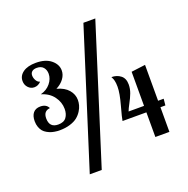

<svg xmlns="http://www.w3.org/2000/svg" viewBox="-143 -884 1065 1090"><g transform="rotate(-20 390.0 -339.5)"><path d="M547.9 -750 288.1 70.8H215.8L476.1 -750ZM131.8 -359.9Q91.8 -356.4 91.8 -312Q91.8 -255.9 145 -255.9Q179.2 -255.9 194.1 -276.1Q209 -296.4 209 -327.1Q209 -367.7 183.6 -402.3Q158.2 -437 109.9 -451.2Q147.5 -460.9 169.7 -488Q191.9 -515.1 191.9 -545.9Q191.9 -568.8 178.7 -584.5Q165.5 -600.1 139.2 -600.1Q120.6 -600.1 110.4 -591.6Q100.1 -583 100.1 -567.9Q100.1 -552.7 108.4 -538.1Q116.7 -523.4 130.9 -520Q113.3 -501 89.8 -501Q68.8 -501 53.5 -517.1Q38.1 -533.2 38.1 -557.1Q38.1 -588.9 66.2 -608.9Q94.2 -628.9 144 -628.9Q202.1 -628.9 235.1 -601.8Q268.1 -574.7 268.1 -538.1Q268.1 -512.2 251.2 -489Q234.4 -465.8 204.1 -450.2Q250 -438 273.4 -410.6Q296.9 -383.3 296.9 -349.1Q296.9 -334 292.7 -318.1Q288.6 -302.2 277.6 -284.7Q266.6 -267.1 249.8 -253.4Q232.9 -239.7 204.8 -231Q176.8 -222.2 141.1 -222.2Q135.3 -222.2 129.9 -222.4Q124.5 -222.7 112.1 -224.6Q99.6 -226.6 89.4 -230Q79.1 -233.4 66.4 -240.5Q53.7 -247.6 45.2 -257.6Q36.6 -267.6 30.8 -283.4Q24.9 -299.3 24.9 -318.8Q24.9 -351.6 39.8 -369.4Q54.7 -387.2 83 -387.2Q119.1 -387.2 131.8 -359.9ZM638.2 -149.9H494.1Q496.1 -166.5 515.1 -235.1Q534.2 -303.7 534.2 -342.8Q534.2 -354.5 533.2 -363.8Q532.2 -373 530.5 -379.9Q528.8 -386.7 527.3 -390.4Q525.9 -394 523.2 -399.2Q520.5 -404.3 520 -405.8Q552.2 -405.8 575.2 -387.9Q598.1 -370.1 598.1 -333Q598.1 -307.6 588.9 -282.7Q579.6 -257.8 564.9 -231Q550.3 -204.1 544.9 -189H638.2V-395L723.1 -405.8V-189H756.8L752.9 -149.9H723.1V-1H638.2Z"/></g></svg>

Font: Lobster Two
Style: Bold
Weight: 700
Designer: Pablo Impallari
Foundry: Pablo Impallari. www.impallari.com
Version: Version 1.006